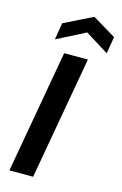

<svg xmlns="http://www.w3.org/2000/svg" viewBox="-139 -996 672 1055"><g transform="rotate(15 197.0 -468.0)"><path d="M28 0 152 -700H287L163 0ZM83 -760 99 -856 261 -936 394 -856 378 -760 245 -843Z"/></g></svg>

Font: DM Sans 9pt
Style: Bold Italic
Weight: 700
Italic angle: -10°
Version: Version 4.004;gftools[0.9.30]